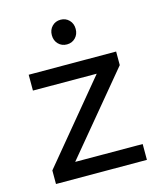

<svg xmlns="http://www.w3.org/2000/svg" viewBox="-111 -821 754 902"><g transform="rotate(-15 265.5 -369.5)"><path d="M227.5 -723Q244 -740 269 -740Q294 -740 310.5 -723Q327 -706 327 -680Q327 -654 310.5 -637Q294 -620 269 -620Q244 -620 227.5 -637Q211 -654 211 -680Q211 -706 227.5 -723ZM58 -529 483 -528V-462L163 -77L491 -76V1L49 0V-66L368 -451L58 -452Z"/></g></svg>

Font: Montserrat arm
Style: Regular
Weight: 400
Designer: Julieta Ulanovsky
Foundry: Julieta Ulanovsky
Version: Version 6.000;PS 006.000;hotconv 1.0.88;makeotf.lib2.5.64775